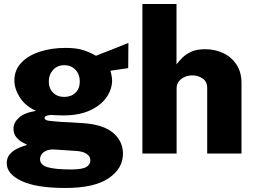

<svg xmlns="http://www.w3.org/2000/svg" viewBox="-20 -763 1270 954"><path d="M305.5 171Q160 171 86.8 136.2Q13.5 101.5 13.5 48Q13.5 22 27.5 5Q41.5 -12 60.8 -22Q80 -32 95.8 -36.8Q111.5 -41.5 115 -43Q107.5 -47 91 -56Q74.5 -65 60.8 -81.5Q47 -98 47 -124.5Q47 -154 74.8 -178.8Q102.5 -203.5 159 -212Q105.5 -236.5 78.5 -279Q51.5 -321.5 51.5 -363.5Q51.5 -415 85.8 -451.2Q120 -487.5 177.8 -506.2Q235.5 -525 305.5 -525Q360 -525 394 -513.8Q428 -502.5 457 -486Q470 -491 489.5 -498.8Q509 -506.5 531.8 -515.2Q554.5 -524 576.8 -533.2Q599 -542.5 618 -550L617 -424.5L528.5 -411.5Q532.5 -399 534.8 -385.2Q537 -371.5 537 -364Q537 -320 509.5 -280Q482 -240 428 -214.8Q374 -189.5 294.5 -189.5Q284 -189.5 265 -190.2Q246 -191 234.5 -192Q216 -190.5 208.8 -186.8Q201.5 -183 201.5 -177Q201.5 -165.5 224 -162.8Q246.5 -160 288.5 -157Q303.5 -156.5 331.8 -155Q360 -153.5 393.5 -151Q495 -144 543 -102Q591 -60 591 0.5Q591 74.5 519.5 122.8Q448 171 305.5 171ZM332.5 79Q388 79 408.5 67Q429 55 429 34Q429 14 410.5 1.5Q392 -11 358 -13L252 -20Q226.5 -21.5 210.5 -14.5Q194.5 -7.5 186.8 4Q179 15.5 179 28Q179 56.5 216.5 67.8Q254 79 332.5 79ZM299.5 -281.5Q334 -281.5 355.2 -302.5Q376.5 -323.5 376.5 -358Q376.5 -393 355.2 -416Q334 -439 299.5 -439Q265 -439 243.8 -415.8Q222.5 -392.5 222.5 -358Q222.5 -324 243.5 -302.8Q264.5 -281.5 299.5 -281.5Z M687.5 0V-743H857V-443Q869 -459.5 886.8 -477Q904.5 -494.5 931.5 -506.5Q958.5 -518.5 999.5 -518.5Q1048.5 -518.5 1089.5 -499Q1130.5 -479.5 1155.2 -442Q1180 -404.5 1180 -350V0H1009.5V-326.5Q1009.5 -357 987 -372.8Q964.5 -388.5 935.5 -388.5Q916.5 -388.5 898.5 -381Q880.5 -373.5 869 -359Q857.5 -344.5 857.5 -323.5V0Z"/></svg>

Font: Public Sans ExtraBold
Style: Regular
Weight: 800
Designer: The Public Sans Project Authors: Dan O. Williams and USWDS (Libre Franklin designed by Pablo Impallari and Rodrigo Fuenz
Version: Version 1.007